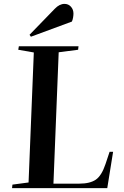

<svg xmlns="http://www.w3.org/2000/svg" viewBox="-20 -968 640 988"><path d="M44 -18 127 -29 154 -698 74 -712 77 -730H384L382 -712L282 -699L255 -23H388Q443 -23 473 -43.5Q503 -64 523 -124L544 -187H562L532 0H42ZM262 -923Q286 -948 312 -948Q332 -948 345 -933.5Q358 -919 358 -898Q358 -889 356 -877.5Q354 -866 350 -857L139 -779L132 -789Z"/></svg>

Font: Literata 72pt SemiBold
Style: Italic
Weight: 600
Italic angle: -2°
Designer: Latin by Veronika Burian and Jose Scaglione. Greek by Irene Vlachou. Cyrillic by Vera Evstafieva
Foundry: TypeTogether
Version: Version 3.002